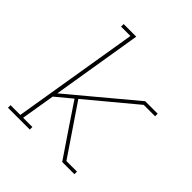

<svg xmlns="http://www.w3.org/2000/svg" viewBox="-200 -868 1001 1001"><g transform="rotate(45 300.0 -367.5)"><path d="M19 0V-19H91L206 -716H137V-735H230L148 -235L501 -530H593V-511H509L246 -292L431 -19H509V0H419L306 -167L231 -279L143 -206L112 -19H180V0Z"/></g></svg>

Font: Iosevka Slab ThExObl
Style: Regular
Weight: 100
Width: 7
Italic angle: -9°
Monospace: yes
Designer: Belleve Invis
Foundry: Belleve Invis
Version: Version 11.1.1; ttfautohint (v1.8.3)